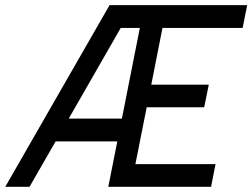

<svg xmlns="http://www.w3.org/2000/svg" viewBox="-27 -717 969 737"><path d="M440.9 -261.7 509.8 -609.9H436.5L236.8 -261.7ZM904.3 -609.9H596.7L553.7 -392.1H774.4L756.8 -305.2H536.1L492.7 -86.9H800.3L783.2 0H388.7L423.3 -174.3H186.5L86.4 0H-6.8L393.6 -697.3H921.9Z"/></svg>

Font: Qaz
Style: Italic
Weight: 400
Italic angle: -11.25°
Designer: GGBotNet
Foundry: f0n7
Version: 0.70